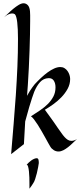

<svg xmlns="http://www.w3.org/2000/svg" viewBox="-20 -916 505 1172"><path d="M163.1 -847.2Q164.1 -837.9 164.1 -822.8Q164.1 -807.6 164.1 -787.1Q164.1 -752.4 163.1 -706.3Q162.1 -660.2 160.4 -608.2Q158.7 -556.2 156 -501.7Q153.3 -447.3 149.9 -396L145 -331.1Q154.3 -348.1 162.6 -361.1Q170.9 -374 177.7 -383.3Q185.5 -394 191.9 -401.9Q210 -421.4 230 -440.2Q250 -459 270.3 -473.9Q290.5 -488.8 310.5 -497.8Q330.6 -506.8 348.1 -506.8Q362.3 -506.8 373.5 -500Q384.8 -493.2 392.3 -482.4Q399.9 -471.7 404.1 -458.7Q408.2 -445.8 408.2 -434.1Q408.2 -401.9 392.8 -373.8Q377.4 -345.7 354.2 -321.8Q331.1 -297.9 304.2 -278.8Q277.3 -259.8 253.9 -246.1Q269 -225.6 283.2 -205.8Q297.4 -186 308.6 -170.4Q321.3 -151.9 333 -134.8Q344.7 -119.1 354.5 -104.7Q364.3 -90.3 374 -79.6Q383.8 -68.8 393.8 -62.5Q403.8 -56.2 416 -56.2Q423.3 -56.2 431.9 -58.6Q440.4 -61 450.2 -67.9Q437.5 -56.2 423.6 -42.5Q409.7 -28.8 395.3 -17.6Q380.9 -6.3 366.2 1.2Q351.6 8.8 336.9 8.8Q321.3 8.8 307.9 0.2Q294.4 -8.3 287.1 -21Q283.2 -26.9 275.1 -41.7Q267.1 -56.6 256.6 -75.4Q246.1 -94.2 234.1 -115.2Q222.2 -136.2 210.2 -154.8Q198.2 -173.3 187.5 -187.3Q176.8 -201.2 168.9 -206.1Q197.3 -224.1 224.1 -242.2Q251 -260.3 272 -281.2Q293 -302.2 305.9 -326.9Q318.8 -351.6 318.8 -382.8Q318.8 -407.7 308.3 -423.8Q297.9 -439.9 275.9 -439Q245.1 -437.5 224.6 -414.8Q204.1 -392.1 189 -356Q183.6 -342.8 175.8 -318.4Q168.9 -297.4 158.4 -262.7Q147.9 -228 133.8 -174.8L126 -36.1L47.9 24.9Q55.7 -69.3 63.2 -159.4Q70.8 -249.5 76.7 -336.7Q82.5 -423.8 86.2 -509Q89.8 -594.2 89.8 -679.2Q89.8 -709.5 88.6 -734.9Q87.4 -760.3 85.2 -779.5Q83 -798.8 79.3 -811.5Q75.7 -824.2 70.8 -829.1Q64 -834 54.2 -834Q45.9 -834 33.4 -829.3Q21 -824.7 3.9 -810.1Q14.2 -818.8 29.1 -833.5Q43.9 -848.1 60.8 -862.1Q77.6 -876 94.2 -886Q110.8 -896 124 -896Q138.2 -896 149.4 -884.8Q160.6 -873.5 163.1 -847.2ZM452.1 -68.8Q451.2 -67.9 450.2 -67.9Q451.2 -67.9 452.1 -68.8ZM216.8 80.1Q215.8 88.4 212.6 105.7Q209.5 123 204.8 141.8Q200.2 160.6 194.6 177.2Q189 193.8 183.6 201.2Q178.2 209.5 172.4 218.5Q166.5 227.5 159.7 235.8V204.1Q159.7 187.5 159.2 167.5Q158.7 147.5 156.7 130.1Q154.8 112.8 151.6 101.1Q148.4 89.4 142.6 89.8Q147.9 83.5 155.3 76.4Q162.6 69.3 170.9 63.5Q179.2 57.6 188 53.7Q196.8 49.8 204.6 49.8Q209 49.8 211.7 53Q214.4 56.2 215.3 61Q216.3 65.9 216.6 71Q216.8 76.2 216.8 80.1Z"/></svg>

Font: Quintessential
Style: Regular
Weight: 400
Designer: Astigmatic (AOETI)
Foundry: Astigmatic (AOETI)
Version: Version 1.000